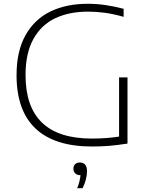

<svg xmlns="http://www.w3.org/2000/svg" viewBox="-20 -769 793 1015"><path d="M654 -360V-10Q599.5 -1.5 557 2Q514.5 5.5 466 5.5Q269 5.5 168.2 -89.2Q67.5 -184 67.5 -371.5Q67.5 -499.5 115.5 -584Q163.5 -668.5 247.8 -708.8Q332 -749 442 -749Q490.5 -749 536 -742.5Q581.5 -736 633.5 -722.5V-680Q578.5 -695.5 533.8 -701.5Q489 -707.5 445 -707.5Q346.5 -707.5 272.5 -672.8Q198.5 -638 156.8 -563.2Q115 -488.5 115 -372Q115 -36.5 465 -36.5Q544 -36.5 609.5 -47V-360ZM440 135.5Q440 155.5 434 179.5Q428 203.5 416.5 226H388Q403 189.5 405.5 157H404Q387.5 157 377.8 147.5Q368 138 368 123Q368 108 377.2 99Q386.5 90 402 90Q420.5 90 430.2 101.5Q440 113 440 135.5Z"/></svg>

Font: Encode Sans Expanded ExtraLight
Style: Regular
Weight: 275
Width: 7
Designer: Multiple Designers
Foundry: Impallari Type
Version: Version 2.000